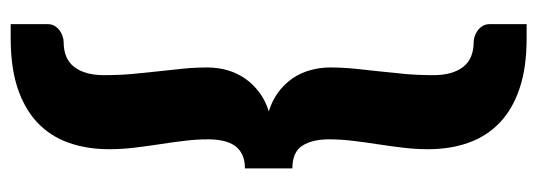

<svg xmlns="http://www.w3.org/2000/svg" viewBox="-335 -483 980 350"><g transform="rotate(-90 155.0 -308.0)"><path d="M76 -198.5Q76 -228.5 64.5 -246.8Q53 -265 23 -265V-351.5Q38 -351.5 48.2 -356.5Q58.5 -361.5 64.5 -370.2Q70.5 -379 73.2 -391.2Q76 -403.5 76 -418Q76 -440 73.2 -462.5Q70.5 -485 67 -507.5Q63.5 -530 60.8 -553Q58 -576 58 -599Q58 -639.5 69.8 -672.8Q81.5 -706 106.2 -729.5Q131 -753 169 -765.8Q207 -778.5 260 -778.5H286V-711.5Q286 -703.5 282.5 -698Q279 -692.5 274 -689Q269 -685.5 263.5 -683.8Q258 -682 254 -682Q222.5 -682 207.8 -662.5Q193 -643 193 -608.5Q193 -581 195.2 -556.5Q197.5 -532 200 -509.2Q202.5 -486.5 204.8 -464.5Q207 -442.5 207 -420Q207 -401 202 -383.5Q197 -366 186.8 -351.2Q176.5 -336.5 161.5 -325.2Q146.5 -314 127 -308Q146.5 -302 161.5 -291Q176.5 -280 186.8 -265.2Q197 -250.5 202 -232.8Q207 -215 207 -196.5Q207 -174 204.8 -152Q202.5 -130 200 -107.2Q197.5 -84.5 195.2 -60Q193 -35.5 193 -8Q193 26.5 207.8 46Q222.5 65.5 254 65.5Q258 65.5 263.5 67.2Q269 69 274 72.5Q279 76 282.5 81.5Q286 87 286 95V162H260Q207 162 169 149.2Q131 136.5 106.2 112.8Q81.5 89 69.8 56Q58 23 58 -17.5Q58 -40.5 60.8 -63.5Q63.5 -86.5 67 -109Q70.5 -131.5 73.2 -154Q76 -176.5 76 -198.5Z"/></g></svg>

Font: Lato Black
Style: Regular
Weight: 900
Designer: Lukasz Dziedzic
Foundry: tyPoland Lukasz Dziedzic
Version: Version 2.007; 2014-02-27